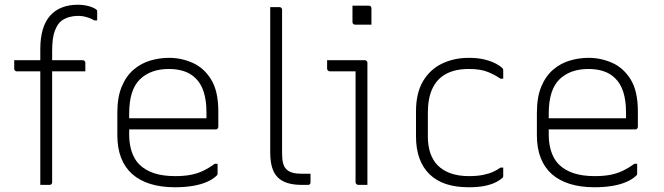

<svg xmlns="http://www.w3.org/2000/svg" viewBox="-20 -780 2800 810"><path d="M40 -526H329Q332 -526 334.5 -524.5Q337 -523 338.5 -520.5Q340 -518 340 -515Q340 -505 340 -497Q340 -489 340 -479H51Q48 -479 45.5 -480.5Q43 -482 41.5 -484.5Q40 -487 40 -490Q40 -500 40 -508Q40 -516 40 -526ZM200 -11Q200 -6 197 -3Q194 0 189 0Q179 0 169.5 0Q160 0 150 0Q150 -25 150 -49.5Q150 -74 150 -99Q150 -170 150 -227Q150 -284 150 -336.5Q150 -389 150 -446Q150 -503 150 -573Q150 -620 160.5 -655.5Q171 -691 191.5 -714Q212 -737 241.5 -748.5Q271 -760 308 -760Q328 -760 344.5 -756.5Q361 -753 372 -748Q383 -743 387 -739Q389 -738 389.5 -736Q390 -734 390 -731Q390 -722 390 -712.5Q390 -703 390 -694H378Q368 -700 357 -704Q346 -708 334.5 -710.5Q323 -713 309 -713Q290 -713 272 -708Q254 -703 239 -692Q223 -680 211.5 -650.5Q200 -621 200 -565Q200 -509 200 -453.5Q200 -398 200 -343Q200 -288 200 -233Q200 -178 200 -122.5Q200 -67 200 -11Z M693 -536Q745 -536 792.5 -515Q840 -494 870.5 -445Q901 -396 901 -310V-245Q901 -242 899.5 -239.5Q898 -237 896 -235.5Q894 -234 890 -234H602Q586 -234 570 -234Q554 -234 538 -234H519L497 -281H851Q851 -287 851 -293.5Q851 -300 851 -306Q851 -356 839.5 -392Q828 -428 805 -450Q785 -470 756.5 -479.5Q728 -489 693 -489Q615 -489 570 -445Q525 -401 525 -301V-212Q525 -185 530 -161.5Q535 -138 544.5 -119Q554 -100 568 -86Q592 -62 629.5 -49.5Q667 -37 719 -37Q755 -37 782.5 -42Q810 -47 835 -58.5Q860 -70 886 -89H898Q898 -77 898 -66.5Q898 -56 898 -48Q898 -46 897.5 -44Q897 -42 895 -40Q879 -24 852.5 -12.5Q826 -1 792 4.5Q758 10 718 10Q660 10 614.5 -4Q569 -18 538 -45.5Q507 -73 491 -114Q475 -155 475 -210V-304Q475 -370 493.5 -414.5Q512 -459 543.5 -486Q575 -513 614 -524.5Q653 -536 693 -536Z M1120 -632Q1120 -661 1120 -691Q1120 -721 1120 -750Q1124 -750 1128 -750Q1132 -750 1136 -750Q1140 -750 1143.5 -750Q1147 -750 1151 -750Q1155 -750 1159 -750Q1162 -750 1164.5 -748.5Q1167 -747 1168.5 -744.5Q1170 -742 1170 -739Q1170 -679 1170 -618.5Q1170 -558 1170 -497.5Q1170 -437 1170 -376Q1170 -315 1170 -254.5Q1170 -194 1170 -134Q1170 -109 1174 -92.5Q1178 -76 1188 -66Q1198 -56 1214 -51.5Q1230 -47 1254 -47Q1257 -47 1260 -47Q1263 -47 1266 -47Q1269 -47 1272 -47Q1275 -47 1278 -47H1290Q1290 -38 1290 -29Q1290 -20 1290 -11Q1290 -5 1287 -2.5Q1284 0 1279 0Q1276 0 1273 0Q1270 0 1266.5 0Q1263 0 1260 0Q1257 0 1254 0Q1218 0 1192.5 -8Q1167 -16 1151 -32.5Q1135 -49 1127.5 -75Q1120 -101 1120 -137Q1120 -199 1120 -261Q1120 -323 1120 -384.5Q1120 -446 1120 -508Q1120 -570 1120 -632Z M1480 -11Q1480 -58 1480 -104.5Q1480 -151 1480 -198Q1480 -245 1480 -292Q1480 -339 1480 -385.5Q1480 -432 1480 -479H1460Q1449 -479 1438 -479Q1427 -479 1415.5 -479Q1404 -479 1393 -479Q1382 -479 1371 -479Q1367 -479 1363.5 -482.5Q1360 -486 1360 -490Q1360 -499 1360 -508Q1360 -517 1360 -526Q1376 -526 1392 -526Q1408 -526 1424 -526Q1440 -526 1455.5 -526Q1471 -526 1487 -526Q1503 -526 1519 -526Q1522 -526 1524.5 -524.5Q1527 -523 1528.5 -520.5Q1530 -518 1530 -515Q1530 -461 1530 -407.5Q1530 -354 1530 -301Q1530 -248 1530 -194.5Q1530 -141 1530 -87Q1530 -73 1530 -58.5Q1530 -44 1530 -29.5Q1530 -15 1530 0Q1520 0 1510.5 0Q1501 0 1491 0Q1487 0 1483.5 -3.5Q1480 -7 1480 -11ZM1467 -756Q1476 -756 1484.5 -756Q1493 -756 1501.5 -756Q1510 -756 1518.5 -756Q1527 -756 1536 -756Q1541 -756 1544 -753Q1547 -750 1547 -745V-676Q1538 -676 1529.5 -676Q1521 -676 1512.5 -676Q1504 -676 1495.5 -676Q1487 -676 1478 -676Q1473 -676 1470 -679Q1467 -682 1467 -687Z M1958 -536Q1997 -536 2026 -528.5Q2055 -521 2073 -511Q2091 -501 2098 -494Q2102 -490 2102.5 -488Q2103 -486 2103 -481Q2103 -473 2103 -464.5Q2103 -456 2103 -448H2091Q2072 -462 2040.5 -475.5Q2009 -489 1958 -489Q1900 -489 1861.5 -468Q1823 -447 1804 -406Q1785 -365 1785 -305V-205Q1785 -165 1795.5 -134Q1806 -103 1827 -82Q1849 -60 1882 -48.5Q1915 -37 1958 -37Q1993 -37 2017.5 -42Q2042 -47 2060 -55Q2078 -63 2091 -73H2103Q2103 -64 2103 -55.5Q2103 -47 2103 -38Q2103 -36 2102.5 -34Q2102 -32 2100 -30Q2092 -22 2074.5 -12.5Q2057 -3 2028.5 3.5Q2000 10 1957 10Q1903 10 1862 -3.5Q1821 -17 1792.5 -44.5Q1764 -72 1749.5 -112Q1735 -152 1735 -204V-310Q1735 -388 1765 -438Q1795 -488 1845.5 -512Q1896 -536 1958 -536Z M2463 -536Q2515 -536 2562.5 -515Q2610 -494 2640.5 -445Q2671 -396 2671 -310V-245Q2671 -242 2669.5 -239.5Q2668 -237 2666 -235.5Q2664 -234 2660 -234H2372Q2356 -234 2340 -234Q2324 -234 2308 -234H2289L2267 -281H2621Q2621 -287 2621 -293.5Q2621 -300 2621 -306Q2621 -356 2609.5 -392Q2598 -428 2575 -450Q2555 -470 2526.5 -479.5Q2498 -489 2463 -489Q2385 -489 2340 -445Q2295 -401 2295 -301V-212Q2295 -185 2300 -161.5Q2305 -138 2314.5 -119Q2324 -100 2338 -86Q2362 -62 2399.5 -49.5Q2437 -37 2489 -37Q2525 -37 2552.5 -42Q2580 -47 2605 -58.5Q2630 -70 2656 -89H2668Q2668 -77 2668 -66.5Q2668 -56 2668 -48Q2668 -46 2667.5 -44Q2667 -42 2665 -40Q2649 -24 2622.5 -12.5Q2596 -1 2562 4.5Q2528 10 2488 10Q2430 10 2384.5 -4Q2339 -18 2308 -45.5Q2277 -73 2261 -114Q2245 -155 2245 -210V-304Q2245 -370 2263.5 -414.5Q2282 -459 2313.5 -486Q2345 -513 2384 -524.5Q2423 -536 2463 -536Z"/></svg>

Font: Recursive Light
Style: Regular
Weight: 300
Version: Version 1.085